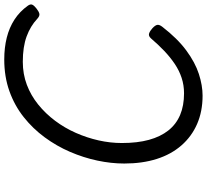

<svg xmlns="http://www.w3.org/2000/svg" viewBox="-54 -876 949 880"><g transform="rotate(-90 420.0 -435.5)"><path d="M422 19Q350 19 292.5 -6Q235 -31 194 -78Q153 -125 132 -191Q111 -257 111 -340Q111 -400 124.5 -463.5Q138 -527 164.5 -588.5Q191 -650 231 -704.5Q271 -759 324 -801Q377 -843 443 -866.5Q509 -890 588 -890Q642 -890 688 -878.5Q734 -867 771 -843Q808 -819 835 -781Q843 -769 838.5 -760.5Q834 -752 821 -742Q807 -731 797 -729Q787 -727 774 -739Q741 -770 693.5 -787.5Q646 -805 577 -805Q521 -805 472 -786.5Q423 -768 381.5 -734.5Q340 -701 307 -657Q274 -613 251.5 -562Q229 -511 217 -457.5Q205 -404 205 -351Q205 -280 219.5 -227Q234 -174 262.5 -138Q291 -102 333.5 -84Q376 -66 433 -66Q470 -66 503.5 -77Q537 -88 567.5 -108.5Q598 -129 627 -156.5Q656 -184 685 -218Q696 -230 707.5 -226Q719 -222 731 -211Q745 -198 746.5 -188.5Q748 -179 738 -166Q684 -96 629 -55.5Q574 -15 521.5 2Q469 19 422 19Z"/></g></svg>

Font: Playwrite AT
Style: Italic
Weight: 400
Italic angle: -13.0072°
Designer: Veronika Burian, José Scaglione
Foundry: TypeTogether
Version: Version 1.002